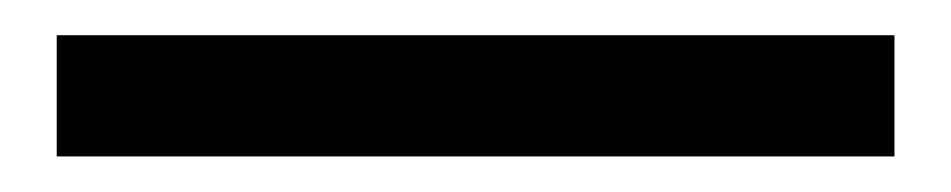

<svg xmlns="http://www.w3.org/2000/svg" viewBox="-20 44 540 109"><path d="M12.2 64H487.8V132.8H12.2Z"/></svg>

Font: Source Sans Pro Semibold
Style: Regular
Weight: 600
Designer: Paul D. Hunt
Foundry: Adobe Systems Incorporated
Version: Version 2.020;PS 2.0;hotconv 1.0.86;makeotf.lib2.5.63406